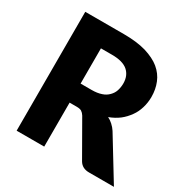

<svg xmlns="http://www.w3.org/2000/svg" viewBox="-165 -874 997 1019"><g transform="rotate(30 333.5 -364.5)"><path d="M239.3 -386.2H307.6Q341.8 -386.2 366.7 -395Q389.6 -402.3 405.8 -418.9Q422.4 -435.5 428.7 -455.6Q435.5 -477.1 435.5 -500Q435.5 -547.9 404.3 -575.2Q373 -602.1 307.6 -602.1H239.3ZM511.7 -253.4 666.5 0H513.7Q471.7 0 452.6 -32.2L331.5 -243.7Q323.7 -256.3 312.5 -263.7Q302.2 -269.5 282.7 -269.5H239.3V0H70.3V-728.5H307.6Q385.7 -728.5 442.4 -712.4Q500 -694.8 533.7 -667Q568.4 -638.2 584.5 -598.6Q600.6 -559.1 600.6 -512.7Q600.6 -477.5 590.8 -445.3Q581.1 -412.6 563 -387.7Q543 -359.4 517.6 -339.4Q490.2 -318.4 454.6 -305.2Q470.2 -297.9 485.4 -284.2Q501.5 -269.5 511.7 -253.4Z"/></g></svg>

Font: Lato-ExtraBold
Style: Regular
Weight: 500
Designer: Lukasz Dziedzic with Adam Twardoch and Botio Nikoltchev
Foundry: tyPoland Lukasz Dziedzic
Version: ""